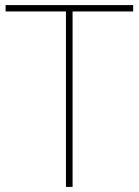

<svg xmlns="http://www.w3.org/2000/svg" viewBox="-20 -734 545 754"><path d="M265 0H239V-689H2V-714H503V-689H265Z"/></svg>

Font: Noto Sans Tamil Thin
Style: Regular
Weight: 100
Designer: Jelle Bosma - Monotype Design Team
Foundry: Monotype Imaging Inc.
Version: Version 2.004; ttfautohint (v1.8.4.7-5d5b)